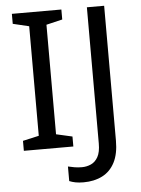

<svg xmlns="http://www.w3.org/2000/svg" viewBox="-60 -761 732 997"><g transform="rotate(-5 306.0 -262.0)"><path d="M298 0H40V-52L124 -71V-642L40 -662V-714H298V-662L214 -642V-71L298 -52ZM335 190Q311 190 293 186.5Q275 183 261 177V101Q277 105 295 108Q313 111 333 111Q358 111 380.5 101Q403 91 417 66Q431 41 431 -4V-714H521V-11Q521 58 498 102.5Q475 147 433 168.5Q391 190 335 190Z"/></g></svg>

Font: Noto Sans Sundanese
Style: Regular
Weight: 400
Designer: Monotype Design Team (Regular), Sérgio L. Martins (other weights)
Foundry: Monotype Imaging Inc.
Version: Version 2.003